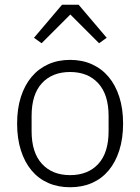

<svg xmlns="http://www.w3.org/2000/svg" viewBox="-20 -776 590 808"><path d="M275 12Q224 12 183 -6Q142 -24 113 -58.5Q84 -93 68 -143Q52 -193 52 -256Q52 -319 68 -368.5Q84 -418 113 -452.5Q142 -487 183 -505.5Q224 -524 275 -524Q326 -524 367 -505.5Q408 -487 437 -452.5Q466 -418 482 -368.5Q498 -319 498 -256Q498 -193 482 -143Q466 -93 437 -58.5Q408 -24 367 -6Q326 12 275 12ZM275 -39Q350 -39 393.5 -86Q437 -133 437 -224V-288Q437 -378 393.5 -425.5Q350 -473 275 -473Q200 -473 156.5 -426Q113 -379 113 -288V-224Q113 -134 156.5 -86.5Q200 -39 275 -39ZM311 -756 429 -617 397 -594 276 -715 155 -594 123 -617 241 -756Z"/></svg>

Font: IBM Plex Sans Arabic Light
Style: Regular
Weight: 300
Designer: Mike Abbink, Paul van der Laan, Pieter van Rosmalen, Wael Morcos, Khajak Apelian
Foundry: Bold Monday
Version: Version 1.2